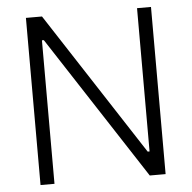

<svg xmlns="http://www.w3.org/2000/svg" viewBox="-51 -758 807 809"><g transform="rotate(-5 352.5 -353.5)"><path d="M617 0H550L155 -607H147V0H88V-707H156L550 -101H558V-707H617Z"/></g></svg>

Font: 42dot Sans Light Light
Style: Regular
Weight: 300
Version: Version 1.000